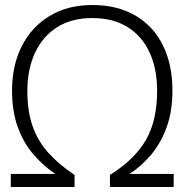

<svg xmlns="http://www.w3.org/2000/svg" viewBox="-20 -745 735 765"><path d="M23 0V-52H200Q153 -84 113.5 -129.5Q74 -175 51 -238Q28 -301 28 -385Q28 -484 66.5 -560.5Q105 -637 177 -681Q249 -725 348 -725Q448 -725 519.5 -683Q591 -641 629 -564.5Q667 -488 667 -385Q667 -301 644 -238Q621 -175 582.5 -129Q544 -83 496 -52H672V0H418V-48Q517 -110 561.5 -187.5Q606 -265 606 -383Q606 -471 576 -536Q546 -601 488.5 -637Q431 -673 348 -673Q265 -673 207.5 -636.5Q150 -600 119.5 -534.5Q89 -469 89 -383Q89 -303 109.5 -243.5Q130 -184 172 -137Q214 -90 277 -48V0Z"/></svg>

Font: RS Noto Sans Light
Style: Regular
Weight: 300
Designer: Monotype Design Team
Foundry: Monotype Imaging Inc.
Version: Version 3.10